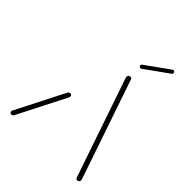

<svg xmlns="http://www.w3.org/2000/svg" viewBox="-195 -789 897 897"><g transform="rotate(45 253.0 -341.0)"><path d="M35.2 0Q30.4 0 27.2 -3Q24.1 -5.9 24.1 -10.7Q24.1 -14.8 25.6 -16.7L148.5 -258.5Q150 -261.5 153.3 -263.3Q156.7 -265.2 160.4 -265.2Q165.6 -265.2 168.5 -261.7Q171.5 -258.1 171.1 -253.3Q171.1 -250.7 170 -248.9L46.7 -7Q44.8 -4.1 41.9 -2Q38.9 0 35.2 0ZM483.3 -13.3Q483.3 -7.8 479.4 -3.9Q475.6 0 470.4 0Q463.3 0 460 -7L292.2 -498.1Q291.9 -500.7 291.3 -502.4Q290.7 -504.1 290.7 -505.6Q290.7 -511.1 294.6 -514.8Q298.5 -518.5 303.7 -518.5Q307.4 -518.5 310.2 -516.7Q313 -514.8 314.1 -511.9L481.9 -20.4Q483.3 -15.6 483.3 -13.3ZM307.8 -579.6Q304.1 -579.6 301.3 -582.4Q298.5 -585.2 298.5 -588.9Q298.5 -594.4 303.3 -597.4L419.3 -680.4Q421.5 -682.2 425.6 -682.2Q429.6 -682.2 432.2 -679.6Q434.8 -677 434.8 -673Q434.8 -667.4 430 -664.4L314.4 -581.5Q311.9 -579.6 307.8 -579.6Z"/></g></svg>

Font: 26F Galaxy Sans Thin
Style: Italic
Weight: 100
Italic angle: -4.99998°
Designer: C₂₉H₂₅N₃O₅
Version: Version 1.200